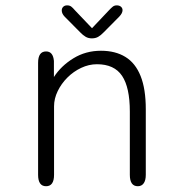

<svg xmlns="http://www.w3.org/2000/svg" viewBox="-20 -672 659 698"><path d="M481 5Q452 5 452 -36.5V-266.5Q452 -354 423.8 -396.2Q395.5 -438.5 332.5 -438.5Q303 -438.5 275 -425.2Q247 -412 225 -390Q203 -368 189.8 -340.8Q176.5 -313.5 176.5 -285.5V-36.5Q176.5 5 147.5 5Q118.5 5 118.5 -36.5V-443.5Q118.5 -485 147.5 -485Q173 -485 176 -450.5V-392Q202 -432.5 246.8 -460Q291.5 -487.5 347 -487.5Q399.5 -487.5 436 -465Q472.5 -442.5 491.2 -395.5Q510 -348.5 510 -275V-36.5Q510 -16.5 502.5 -5.8Q495 5 481 5ZM413.5 -611.5 357.5 -555Q346.5 -543.5 336.8 -538Q327 -532.5 314 -532.5Q301.5 -532.5 291.8 -538Q282 -543.5 271 -555L215 -611.5Q204.5 -622.5 204.5 -634Q204.5 -642 209.8 -647.2Q215 -652.5 224 -652.5Q233 -652.5 238.8 -648.2Q244.5 -644 252.5 -634.5L314.5 -569.5L376 -634.5Q384 -643 390 -647.8Q396 -652.5 404.5 -652.5Q414 -652.5 419.8 -647.5Q425.5 -642.5 425.5 -635Q425.5 -624 413.5 -611.5Z"/></svg>

Font: Sono ExtraLight Monospace Light
Style: Regular
Weight: 300
Version: Version 2.112